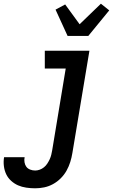

<svg xmlns="http://www.w3.org/2000/svg" viewBox="-84 -794 610 1037"><path d="M106 223Q82 223 58 219.5Q34 216 13.5 207Q-7 198 -24 182.5Q-41 167 -50.5 147Q-60 127 -63 103Q-66 79 -62 55H49Q46 69 48.5 83Q51 97 58.5 107Q66 117 79 122Q92 127 106 127Q118 127 130.5 122.5Q143 118 153.5 109.5Q164 101 171.5 89.5Q179 78 184.5 66Q190 54 193 41.5Q196 29 198 17L271 -424H158V-520H399L307 32Q303 57 295.5 81Q288 105 275.5 127.5Q263 150 244 169Q225 188 202 200.5Q179 213 154.5 218Q130 223 106 223ZM281 -600 216 -742 268 -770 346 -663 461 -774 506 -738 393 -600Z"/></svg>

Font: Iosevka Curly
Style: Bold Italic
Weight: 700
Italic angle: -9°
Monospace: yes
Designer: Belleve Invis
Foundry: Belleve Invis
Version: Version 22.1.2; ttfautohint (v1.8.4)